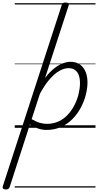

<svg xmlns="http://www.w3.org/2000/svg" viewBox="-116 -1005 771 1510"><path d="M-71 485Q-85 485 -91.5 478Q-98 471 -94 460L369 -964Q373 -976 379 -980.5Q385 -985 398 -985Q415 -985 421.5 -979.5Q428 -974 424 -962L238 -391Q275 -440 310.5 -467.5Q346 -495 378.5 -507Q411 -519 438 -519Q501 -519 536.5 -475Q572 -431 572 -355Q572 -311 559 -260Q546 -209 520.5 -160Q495 -111 456 -71Q417 -31 365.5 -7Q314 17 249 17Q217 17 183 5.5Q149 -6 119 -26L-40 466Q-44 476 -50.5 480.5Q-57 485 -71 485ZM133 -68Q169 -47 197.5 -39Q226 -31 252 -31Q306 -31 348 -51.5Q390 -72 421 -107Q452 -142 472.5 -184Q493 -226 503 -269.5Q513 -313 513 -351Q513 -387 503.5 -413.5Q494 -440 474 -454.5Q454 -469 423 -469Q389 -469 351.5 -448Q314 -427 275 -382.5Q236 -338 198 -268ZM0 460H635V470H0ZM0 -20H635V0H0ZM0 -505H635V-500H0ZM0 -980H635V-970H0Z"/></svg>

Font: Playwrite NO Guides
Style: Regular
Weight: 400
Designer: Veronika Burian, José Scaglione
Foundry: TypeTogether
Version: Version 1.003